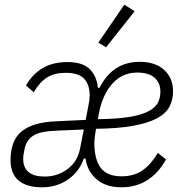

<svg xmlns="http://www.w3.org/2000/svg" viewBox="-20 -788 784 820"><path d="M171 -34Q225 -34 268 -65.5Q311 -97 322 -154L338 -235L223 -230Q152 -228 122 -208.5Q92 -189 85 -152Q81 -132 80 -124.5Q79 -117 79 -110Q79 -34 171 -34ZM566 -478Q503 -478 461 -432Q419 -386 403 -307L398 -279Q477 -280 528.5 -288Q580 -296 610.5 -311Q641 -326 653 -347Q665 -368 665 -397Q665 -433 641 -455.5Q617 -478 566 -478ZM160 12Q94 12 59.5 -17Q25 -46 25 -104Q25 -188 72.5 -227Q120 -266 220 -270L346 -276L358 -339Q363 -362 363 -381Q363 -426 339.5 -451.5Q316 -477 261 -477Q213 -477 181.5 -457.5Q150 -438 124 -394L91 -423Q118 -471 162 -497Q206 -523 268 -523Q332 -523 362.5 -493.5Q393 -464 398 -413H405Q461 -524 577 -524Q643 -524 681 -489.5Q719 -455 719 -398Q719 -360 703 -331Q687 -302 649 -282Q611 -262 547.5 -250.5Q484 -239 390 -238Q387 -220 385 -204.5Q383 -189 383 -177Q383 -108 410 -71.5Q437 -35 499 -35Q553 -35 589.5 -61Q626 -87 654 -135L689 -107Q657 -49 609 -18.5Q561 12 498 12Q434 12 394 -21Q354 -54 345 -111H338Q318 -54 270 -21Q222 12 160 12ZM433 -586 400 -606 511 -768 555 -740Z"/></svg>

Font: IBM Plex Sans Condensed Light
Style: Italic
Weight: 300
Width: 3
Italic angle: -11°
Designer: Mike Abbink, Paul van der Laan, Pieter van Rosmalen
Foundry: Bold Monday
Version: Version 1.3